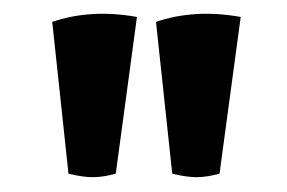

<svg xmlns="http://www.w3.org/2000/svg" viewBox="-20 -720 407 272"><path d="M224 -474 201 -689Q227 -698 257 -700Q287 -702 321 -696L291 -474Q273 -469 258.5 -469Q244 -469 224 -474ZM77 -474 54 -689Q80 -698 110 -700Q140 -702 174 -696L144 -474Q126 -469 111.5 -469Q97 -469 77 -474Z"/></svg>

Font: Karma Variable Light
Style: Regular
Weight: 300
Designer: Joana Correia
Foundry: Indian Type Foundry
Version: Version 3.000